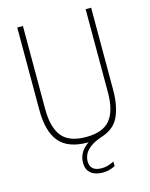

<svg xmlns="http://www.w3.org/2000/svg" viewBox="-136 -826 871 1112"><g transform="rotate(-15 299.5 -270.0)"><path d="M342 200Q295 200 269 178.5Q243 157 243 116Q243 85.5 257.5 58.5Q272 31.5 305 9H300Q183 9 130.5 -53.8Q78 -116.5 78 -246V-740H112V-241Q112 -131.5 155.5 -77.8Q199 -24 300 -24Q401.5 -24 444.8 -77.8Q488 -131.5 488 -241V-740H521V-246Q521 -156 493.5 -92Q466 -28 390 -3Q341.5 13 315.8 32.8Q290 52.5 280.5 73.5Q271 94.5 271 114Q271 174 341 174Q357 174 374.5 169.5Q392 165 415 154V181Q378.5 200 342 200Z"/></g></svg>

Font: Encode Sans Condensed Condensed Thin
Style: Regular
Weight: 100
Width: 3
Designer: Multiple Designers
Foundry: Impallari Type
Version: Version 3.000; ttfautohint (v1.8.3) -l 8 -r 50 -G 200 -x 14 